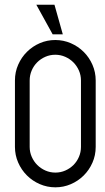

<svg xmlns="http://www.w3.org/2000/svg" viewBox="-20 -801 450 821"><path d="M43.9 -172.9V-457Q43.9 -493.2 57.9 -524.7Q71.8 -556.2 95.5 -579.6Q119.1 -603 150.4 -616.5Q181.6 -629.9 216.3 -629.9Q251.5 -629.9 283 -616.2Q314.5 -602.5 338.1 -578.9Q361.8 -555.2 375.5 -523.7Q389.2 -492.2 389.2 -457V-172.9Q389.2 -136.7 375.2 -105.2Q361.3 -73.7 337.6 -50.3Q314 -26.9 282.7 -13.4Q251.5 0 216.8 0Q181.6 0 150.1 -13.7Q118.7 -27.3 95 -51Q71.3 -74.7 57.6 -106.2Q43.9 -137.7 43.9 -172.9ZM326.2 -457Q326.2 -479.5 317.4 -499.5Q308.6 -519.5 293.7 -534.4Q278.8 -549.3 258.8 -558.1Q238.8 -566.9 216.3 -566.9Q193.8 -566.9 173.8 -558.1Q153.8 -549.3 138.9 -534.4Q124 -519.5 115.5 -499.5Q106.9 -479.5 106.9 -457V-172.9Q106.9 -150.4 115.7 -130.4Q124.5 -110.4 139.4 -95.5Q154.3 -80.6 174.3 -71.8Q194.3 -63 216.8 -63Q239.3 -63 259.3 -71.8Q279.3 -80.6 294.2 -95.5Q309.1 -110.4 317.6 -130.4Q326.2 -150.4 326.2 -172.9ZM135.3 -780.8H212.9L248.5 -654.3H205.1Z"/></svg>

Font: Fibel Vienna LRS
Style: Regular
Weight: 400
Designer: Peter Wiegel
Foundry: Peter Wioegel
Version: Version 000.000